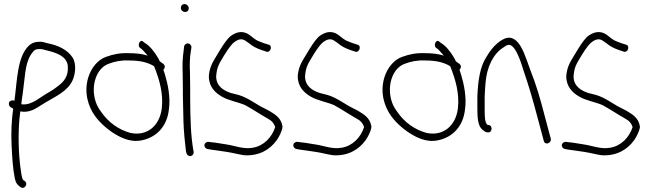

<svg xmlns="http://www.w3.org/2000/svg" viewBox="-20 -729 3203 946"><path d="M32 -201 45 -194C37 -138 34 -76 37 -14C40 46 43 101 53 150C58 174 67 183 81 193C100 207 121 177 102 163L94 158C86 145 84 119 81 99C71 26 69 -67 76 -146L80 -180H82C114 -173 146 -187 167 -201C179 -209 192 -216 204 -224C250 -252 312 -278 337 -332C352 -364 357 -415 338 -445C312 -485 265 -506 214 -516C199 -520 187 -525 169 -523C151 -523 133 -515 121 -503C64 -446 65 -332 51 -232C46 -235 42 -235 37 -234C19 -230 21 -209 32 -201ZM85 -216C87 -233 89 -251 92 -268C102 -335 102 -412 131 -458C143 -475 149 -487 170 -487C185 -489 195 -484 209 -481C249 -471 308 -456 314 -405C319 -351 292 -324 262 -302C239 -283 213 -271 191 -256C179 -248 167 -241 154 -232C135 -222 114 -212 88 -215C87 -215 86 -215 85 -216Z M415 -348C392 -273 415 -202 450 -155C477 -118 521 -82 558 -62C590 -44 635 -27 680 -38C752 -53 803 -107 812 -189C821 -249 807 -314 793 -361L785 -385C793 -393 795 -406 785 -414L767 -427C764 -435 760 -442 756 -448C741 -474 716 -505 694 -517L685 -524C671 -538 655 -507 669 -494L678 -487C685 -482 697 -466 708 -455C679 -464 649 -467 615 -467C574 -469 538 -462 503 -449C461 -435 429 -393 415 -348ZM452 -226C425 -306 455 -394 516 -415C544 -426 579 -433 614 -431C662 -431 702 -425 739 -403L743 -393C764 -339 786 -269 777 -194C766 -108 704 -57 623 -74C566 -89 514 -126 479 -177C468 -192 458 -208 452 -226Z M871 -690C871 -679 881 -670 892 -670C903 -670 910 -677 910 -688C910 -699 900 -709 889 -709C878 -709 871 -701 871 -690ZM880 -370C880 -347 881 -324 881 -298C881 -272 881 -245 882 -216L884 -128C885 -88 892 -15 896 15L899 26C900 31 903 34 907 37C920 47 937 33 934 18L932 8C931 1 928 -16 925 -43C917 -123 917 -214 917 -298C917 -324 916 -348 916 -371C914 -408 915 -445 920 -475L923 -494C924 -499 922 -504 919 -508C909 -521 890 -515 887 -500L885 -480C880 -448 878 -410 880 -370Z M994 -26C981 -17 988 2 1002 5L1018 8C1046 11 1070 16 1095 19C1124 23 1155 32 1184 36C1255 40 1309 10 1344 -39C1355 -55 1370 -83 1372 -104C1368 -138 1347 -158 1322 -173C1312 -180 1300 -187 1285 -194C1242 -214 1204 -247 1156 -261L1117 -271C1081 -283 1045 -305 1045 -353C1049 -401 1058 -412 1088 -462C1108 -494 1124 -514 1135 -522C1152 -534 1167 -540 1185 -531L1207 -516C1224 -501 1244 -491 1270 -482L1291 -475C1313 -466 1325 -505 1303 -509L1281 -516C1268 -521 1256 -525 1246 -530C1228 -540 1216 -554 1198 -564C1170 -577 1146 -571 1120 -554C1105 -544 1087 -520 1065 -484C1043 -448 1026 -421 1020 -404C1013 -386 1010 -369 1009 -354C1009 -300 1041 -272 1073 -253C1107 -233 1151 -227 1188 -211C1223 -192 1263 -165 1302 -143C1320 -133 1329 -123 1336 -103C1319 -51 1279 -10 1225 -1C1179 7 1138 -11 1098 -17C1074 -20 1049 -26 1023 -28L1008 -30C1003 -31 998 -29 994 -26Z M1432 -26C1419 -17 1426 2 1440 5L1456 8C1484 11 1508 16 1533 19C1562 23 1593 32 1622 36C1693 40 1747 10 1782 -39C1793 -55 1808 -83 1810 -104C1806 -138 1785 -158 1760 -173C1750 -180 1738 -187 1723 -194C1680 -214 1642 -247 1594 -261L1555 -271C1519 -283 1483 -305 1483 -353C1487 -401 1496 -412 1526 -462C1546 -494 1562 -514 1573 -522C1590 -534 1605 -540 1623 -531L1645 -516C1662 -501 1682 -491 1708 -482L1729 -475C1751 -466 1763 -505 1741 -509L1719 -516C1706 -521 1694 -525 1684 -530C1666 -540 1654 -554 1636 -564C1608 -577 1584 -571 1558 -554C1543 -544 1525 -520 1503 -484C1481 -448 1464 -421 1458 -404C1451 -386 1448 -369 1447 -354C1447 -300 1479 -272 1511 -253C1545 -233 1589 -227 1626 -211C1661 -192 1701 -165 1740 -143C1758 -133 1767 -123 1774 -103C1757 -51 1717 -10 1663 -1C1617 7 1576 -11 1536 -17C1512 -20 1487 -26 1461 -28L1446 -30C1441 -31 1436 -29 1432 -26Z M1874 -348C1851 -273 1874 -202 1909 -155C1936 -118 1980 -82 2017 -62C2049 -44 2094 -27 2139 -38C2211 -53 2262 -107 2271 -189C2280 -249 2266 -314 2252 -361L2244 -385C2252 -393 2254 -406 2244 -414L2226 -427C2223 -435 2219 -442 2215 -448C2200 -474 2175 -505 2153 -517L2144 -524C2130 -538 2114 -507 2128 -494L2137 -487C2144 -482 2156 -466 2167 -455C2138 -464 2108 -467 2074 -467C2033 -469 1997 -462 1962 -449C1920 -435 1888 -393 1874 -348ZM1911 -226C1884 -306 1914 -394 1975 -415C2003 -426 2038 -433 2073 -431C2121 -431 2161 -425 2198 -403L2202 -393C2223 -339 2245 -269 2236 -194C2225 -108 2163 -57 2082 -74C2025 -89 1973 -126 1938 -177C1927 -192 1917 -208 1911 -226Z M2332 -190C2332 -150 2335 -108 2356 -91C2366 -82 2374 -77 2381 -77H2388C2396 -77 2402 -85 2402 -95C2402 -105 2396 -113 2388 -113H2383C2368 -123 2368 -158 2368 -190V-253C2369 -274 2370 -295 2372 -318C2378 -401 2412 -465 2460 -495C2477 -507 2489 -515 2506 -499C2515 -491 2523 -477 2532 -458C2542 -436 2551 -410 2560 -380C2589 -294 2604 -243 2633 -133L2659 -36C2664 -11 2698 -23 2694 -45L2668 -142C2639 -254 2624 -305 2590 -392C2571 -444 2554 -501 2524 -528C2496 -552 2473 -545 2445 -527C2418 -508 2395 -481 2377 -449C2345 -401 2335 -331 2332 -253Z M2755 -26C2742 -17 2749 2 2763 5L2779 8C2807 11 2831 16 2856 19C2885 23 2916 32 2945 36C3016 40 3070 10 3105 -39C3116 -55 3131 -83 3133 -104C3129 -138 3108 -158 3083 -173C3073 -180 3061 -187 3046 -194C3003 -214 2965 -247 2917 -261L2878 -271C2842 -283 2806 -305 2806 -353C2810 -401 2819 -412 2849 -462C2869 -494 2885 -514 2896 -522C2913 -534 2928 -540 2946 -531L2968 -516C2985 -501 3005 -491 3031 -482L3052 -475C3074 -466 3086 -505 3064 -509L3042 -516C3029 -521 3017 -525 3007 -530C2989 -540 2977 -554 2959 -564C2931 -577 2907 -571 2881 -554C2866 -544 2848 -520 2826 -484C2804 -448 2787 -421 2781 -404C2774 -386 2771 -369 2770 -354C2770 -300 2802 -272 2834 -253C2868 -233 2912 -227 2949 -211C2984 -192 3024 -165 3063 -143C3081 -133 3090 -123 3097 -103C3080 -51 3040 -10 2986 -1C2940 7 2899 -11 2859 -17C2835 -20 2810 -26 2784 -28L2769 -30C2764 -31 2759 -29 2755 -26Z"/></svg>

Font: Stray Cat
Style: Cn
Weight: 400
Version: Version 1.0